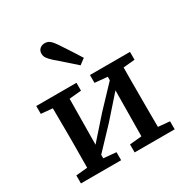

<svg xmlns="http://www.w3.org/2000/svg" viewBox="-175 -914 1024 1059"><g transform="rotate(-30 337.5 -385.0)"><path d="M39 0V-51L147 -61H188L295 -51V0ZM381 0V-51L487 -61H528L636 -51V0ZM111 0Q112 -30 112 -67.5Q112 -105 112.5 -144Q113 -183 113 -218V-275Q113 -310 112.5 -349Q112 -388 112 -426Q112 -464 111 -493H219L214 0ZM193 -58 171 -116H190L337 -282L484 -437L503 -377H485L339 -212ZM457 0 462 -493H563Q563 -464 562.5 -426Q562 -388 562 -349Q562 -310 562 -275V-218Q562 -183 562 -144Q562 -105 562.5 -67.5Q563 -30 563 0ZM39 -443V-493H295V-443L189 -433H148ZM381 -443V-493H636V-443L529 -433H488ZM399 -592 363 -565Q345 -582 326 -598Q307 -614 288 -631.5Q269 -649 248 -666Q226 -686 217 -699Q208 -712 208 -728Q208 -748 221 -759Q234 -770 252 -770Q270 -770 283.5 -759.5Q297 -749 313 -725Q329 -702 343.5 -679Q358 -656 372 -635Q386 -614 399 -592Z"/></g></svg>

Font: Source Serif 4 Medium
Style: Regular
Weight: 500
Designer: Frank Grießhammer
Foundry: Adobe Systems Incorporated
Version: Version 4.004;hotconv 1.0.116;makeotfexe 2.5.65601